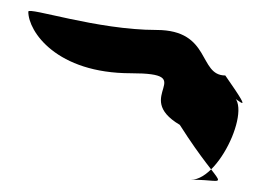

<svg xmlns="http://www.w3.org/2000/svg" viewBox="-20 -452 489 346"><path d="M31 -431C31 -440 155 -398 262 -398C361 -398 337 -316 386 -316C446 -230 403 -282 388 -282C444 -282 380 -128 324 -128C399 -129 384 -101 304 -227C216 -279 342 -320 216 -320C82 -320 31 -395 31 -431Z"/></svg>

Font: Interstorm
Style: Regular
Weight: 400
Version: Version 0.7